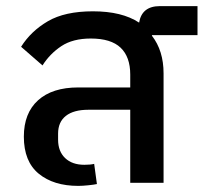

<svg xmlns="http://www.w3.org/2000/svg" viewBox="-20 -598 668 628"><path d="M236 10Q155 10 106.5 -30Q58 -70 58 -151Q58 -228 104.5 -270Q151 -312 236 -312H406V-354Q406 -412 374.5 -442Q343 -472 277 -472Q218 -472 180.5 -447Q143 -422 119 -384L49 -445Q81 -496 136.5 -528.5Q192 -561 284 -561Q379 -561 435 -524Q444 -578 503 -578H626V-483H477V-481Q515 -432 515 -358V0H406V-239H269Q221 -239 195.5 -219Q170 -199 170 -161V-141Q170 -103 193 -81Q216 -59 256 -59Q276 -59 288 -62L297 4Q288 6 269 8Q250 10 236 10Z"/></svg>

Font: IBM Plex Sans Thai Medium
Style: Regular
Weight: 500
Designer: Mike Abbink, Paul van der Laan, Pieter van Rosmalen, Ben Mitchell, Mark Frömberg
Foundry: Bold Monday
Version: Version 1.1